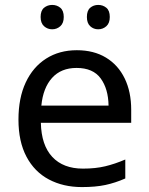

<svg xmlns="http://www.w3.org/2000/svg" viewBox="-20 -750 604 780"><path d="M292 -546Q361 -546 410.5 -516Q460 -486 486.5 -431.5Q513 -377 513 -304V-251H146Q148 -160 192.5 -112.5Q237 -65 317 -65Q368 -65 407.5 -74.5Q447 -84 489 -102V-25Q448 -7 408 1.5Q368 10 313 10Q237 10 178.5 -21Q120 -52 87.5 -113.5Q55 -175 55 -264Q55 -352 84.5 -415Q114 -478 167.5 -512Q221 -546 292 -546ZM291 -474Q228 -474 191.5 -433.5Q155 -393 148 -321H421Q420 -389 389 -431.5Q358 -474 291 -474ZM145 -681Q145 -707 159 -718.5Q173 -730 192 -730Q211 -730 225 -718.5Q239 -707 239 -681Q239 -656 225 -643.5Q211 -631 192 -631Q173 -631 159 -643.5Q145 -656 145 -681ZM333 -681Q333 -707 346.5 -718.5Q360 -730 379 -730Q398 -730 412 -718.5Q426 -707 426 -681Q426 -656 412 -643.5Q398 -631 379 -631Q360 -631 346.5 -643.5Q333 -656 333 -681Z"/></svg>

Font: Noto Sans Nabataean
Style: Regular
Weight: 400
Designer: Monotype Design Team
Foundry: Monotype Imaging Inc.
Version: Version 2.001; ttfautohint (v1.8.4.7-5d5b)